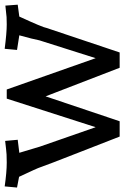

<svg xmlns="http://www.w3.org/2000/svg" viewBox="128 -672 543 840"><g transform="rotate(-90 400.0 -251.5)"><path d="M5 -503Q68 -494 109 -494Q150 -494 169 -497L204 -501L209 -446L152 -439L179 -349L264 -105L389 -494H429L566 -105L644 -351Q649 -378 666 -439L602 -449L607 -503Q677 -494 714 -494Q751 -494 767 -497L796 -500L800 -446L748 -439Q700 -335 698 -319L591 0H524L399 -324L290 0H223L159 -164Q94 -330 89.5 -345Q85 -360 47 -440L0 -449Z"/></g></svg>

Font: Andada
Style: Regular
Weight: 400
Designer: Carolina Giovagnoli
Foundry: Carolina Giovagnoli
Version: Version 1.002